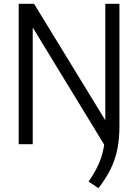

<svg xmlns="http://www.w3.org/2000/svg" viewBox="-20 -760 728 1012"><path d="M544.5 27.5 133 -647H152.5V0H78.5V-740H159.5L563 -80.5ZM499 232 447 197Q478 152.5 497.5 110.2Q517 68 526 21Q535 -26 535 -85V-740H609.5V-95Q609.5 -27 598.2 27.8Q587 82.5 562.8 131.5Q538.5 180.5 499 232Z"/></svg>

Font: Encode Sans SC SemiCondensed
Style: Regular
Weight: 400
Width: 4
Designer: Multiple Designers
Foundry: Impallari Type
Version: Version 3.002